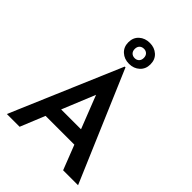

<svg xmlns="http://www.w3.org/2000/svg" viewBox="-273 -1114 1245 1245"><g transform="rotate(45 349.5 -491.0)"><path d="M23 0 346 -758H353L676 0H539L473 -169H209L140 0ZM251 -270H433L344 -497ZM251 -886Q251 -930 280 -956Q309 -982 353 -982Q396 -982 425 -956Q454 -930 454 -886Q454 -843 425 -816.5Q396 -790 353 -790Q309 -790 280 -816.5Q251 -843 251 -886ZM311 -885Q311 -865 322.5 -853.5Q334 -842 353 -842Q371 -842 382.5 -853.5Q394 -865 394 -885Q394 -905 382.5 -916.5Q371 -928 353 -928Q334 -928 322.5 -916.5Q311 -905 311 -885Z"/></g></svg>

Font: Reem Kufi Medium
Style: Regular
Weight: 500
Designer: Khaled Hosny
Version: Version 1.001